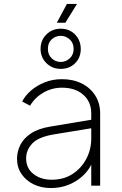

<svg xmlns="http://www.w3.org/2000/svg" viewBox="-20 -938 614 970"><path d="M237 12Q286 12 326.5 -4.5Q367 -21 396.5 -48Q426 -75 441 -106V0H486V-365Q486 -416 461.5 -455Q437 -494 393.5 -516Q350 -538 293 -538Q246 -538 206 -522Q166 -506 136.5 -480.5Q107 -455 92 -425L132 -404Q156 -445 199 -470Q242 -495 293 -495Q360 -495 400.5 -459.5Q441 -424 441 -365V-333L237 -299Q174 -289 136.5 -264Q99 -239 82.5 -205.5Q66 -172 66 -136Q66 -92 89 -58.5Q112 -25 150.5 -6.5Q189 12 237 12ZM112 -138Q112 -180 143 -213Q174 -246 252 -259L441 -290V-238Q441 -183 416 -135.5Q391 -88 346.5 -59Q302 -30 241 -30Q186 -30 149 -59Q112 -88 112 -138ZM267 -823H310L369 -918H318ZM287 -590Q331 -590 359.5 -618.5Q388 -647 388 -690Q388 -734 359.5 -763.5Q331 -793 287 -793Q244 -793 214.5 -764Q185 -735 185 -691Q185 -648 214.5 -619Q244 -590 287 -590ZM287 -625Q261 -625 241.5 -643Q222 -661 222 -691Q222 -722 241.5 -739.5Q261 -757 287 -757Q312 -757 332 -739Q352 -721 352 -691Q352 -661 332 -643Q312 -625 287 -625Z"/></svg>

Font: Plus Jakarta Sans ExtraLight
Style: Regular
Weight: 200
Designer: Gumpita Rahayu
Foundry: Tokotype
Version: Version 2.004; ttfautohint (v1.8.3)